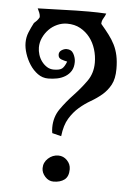

<svg xmlns="http://www.w3.org/2000/svg" viewBox="-51 -716 520 757"><g transform="rotate(5 209.5 -337.0)"><path d="M168 -187Q167 -192 166.5 -197.5Q166 -203 166 -209Q166 -251 188.5 -283Q211 -315 238.5 -344Q266 -373 288.5 -404.5Q311 -436 311 -478Q311 -505 303 -531Q295 -557 279.5 -577Q264 -597 241.5 -609.5Q219 -622 189 -622Q169 -622 150 -613.5Q131 -605 117 -590.5Q103 -576 94.5 -557.5Q86 -539 86 -519Q86 -505 90.5 -490.5Q95 -476 104 -464Q113 -452 125 -444.5Q137 -437 152 -437Q175 -437 184.5 -444.5Q194 -452 202 -473Q191 -475 178.5 -479.5Q166 -484 166 -498Q166 -509 176 -515.5Q186 -522 196 -522Q215 -522 223.5 -506Q232 -490 232 -474Q232 -453 223.5 -439Q215 -425 200.5 -416Q186 -407 168.5 -403.5Q151 -400 133 -400Q110 -400 91.5 -413.5Q73 -427 60 -447Q47 -467 39.5 -490Q32 -513 32 -533Q32 -555 40 -574.5Q48 -594 58 -613Q64 -618 69.5 -624Q75 -630 79 -638Q79 -647 75.5 -655.5Q72 -664 68 -672Q119 -673 169.5 -675Q220 -677 271 -677Q288 -677 305 -676.5Q322 -676 339 -675Q335 -664 329 -654.5Q323 -645 323 -633Q341 -612 355 -593.5Q369 -575 378.5 -556Q388 -537 393 -514Q398 -491 398 -461Q398 -422 385 -398Q372 -374 352 -357Q332 -340 308.5 -326.5Q285 -313 263.5 -294.5Q242 -276 225.5 -249Q209 -222 204 -178ZM200 -101Q220 -101 234.5 -86Q249 -71 249 -51Q249 -22 232.5 -9.5Q216 3 189 3Q170 3 156 -12.5Q142 -28 142 -46Q142 -69 159.5 -85Q177 -101 200 -101Z"/></g></svg>

Font: Germanica
Style: Regular
Weight: 400
Designer: Peter Wiegel
Foundry: Peter Wiegel